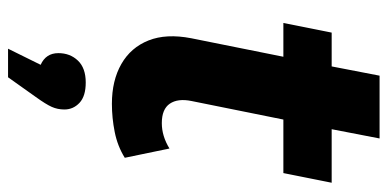

<svg xmlns="http://www.w3.org/2000/svg" viewBox="-263 -434 963 477"><g transform="rotate(90 218.5 -195.5)"><path d="M238 8Q180 8 139 -15.5Q98 -39 80.5 -83Q63 -127 75 -189L121 -418H37L61 -538H145L168 -657H324L301 -538H434L410 -418H277L231 -190Q224 -156 237.5 -136Q251 -116 286 -116Q318 -116 349 -135L372 -24Q343 -6 308 1Q273 8 238 8ZM101 266 141 185Q112 172 112 141Q112 112 130.5 92.5Q149 73 185 73Q219 73 235.5 88.5Q252 104 252 126Q252 143 245.5 157.5Q239 172 221 197L172 266Z"/></g></svg>

Font: Montserrat
Style: Bold Italic
Weight: 700
Italic angle: -11.3°
Designer: Julieta Ulanovsky
Foundry: Julieta Ulanovsky
Version: Version 9.000; ttfautohint (v1.8.4.7-5d5b)